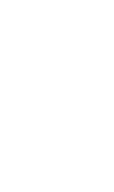

<svg xmlns="http://www.w3.org/2000/svg" viewBox="-20 -770 440 740"><path d="M200 -350Q200 -350 200 -350Q200 -350 200 -350Q200 -350 200 -350Q200 -350 200 -350Q200 -350 200 -350Q200 -350 200 -350Q200 -350 200 -350Q200 -350 200 -350Q200 -350 200 -350Q200 -350 200 -350Q200 -350 200 -350Q200 -350 200 -350ZM100 -350Q100 -350 100 -350Q100 -350 100 -350Q100 -350 100 -350Q100 -350 100 -350Q100 -350 100 -350Q100 -350 100 -350Q100 -350 100 -350Q100 -350 100 -350Q100 -350 100 -350Q100 -350 100 -350Q100 -350 100 -350Q100 -350 100 -350ZM300 -250Q300 -250 300 -250Q300 -250 300 -250Q300 -250 300 -250Q300 -250 300 -250Q300 -250 300 -250Q300 -250 300 -250Q300 -250 300 -250Q300 -250 300 -250Q300 -250 300 -250Q300 -250 300 -250Q300 -250 300 -250Q300 -250 300 -250ZM100 -50Q100 -50 100 -50Q100 -50 100 -50Q100 -50 100 -50Q100 -50 100 -50Q100 -50 100 -50Q100 -50 100 -50Q100 -50 100 -50Q100 -50 100 -50Q100 -50 100 -50Q100 -50 100 -50Q100 -50 100 -50Q100 -50 100 -50ZM100 -250Q100 -250 100 -250Q100 -250 100 -250Q100 -250 100 -250Q100 -250 100 -250Q100 -250 100 -250Q100 -250 100 -250Q100 -250 100 -250Q100 -250 100 -250Q100 -250 100 -250Q100 -250 100 -250Q100 -250 100 -250Q100 -250 100 -250ZM200 -50Q200 -50 200 -50Q200 -50 200 -50Q200 -50 200 -50Q200 -50 200 -50Q200 -50 200 -50Q200 -50 200 -50Q200 -50 200 -50Q200 -50 200 -50Q200 -50 200 -50Q200 -50 200 -50Q200 -50 200 -50Q200 -50 200 -50ZM300 -150Q300 -150 300 -150Q300 -150 300 -150Q300 -150 300 -150Q300 -150 300 -150Q300 -150 300 -150Q300 -150 300 -150Q300 -150 300 -150Q300 -150 300 -150Q300 -150 300 -150Q300 -150 300 -150Q300 -150 300 -150Q300 -150 300 -150ZM200 -250Q200 -250 200 -250Q200 -250 200 -250Q200 -250 200 -250Q200 -250 200 -250Q200 -250 200 -250Q200 -250 200 -250Q200 -250 200 -250Q200 -250 200 -250Q200 -250 200 -250Q200 -250 200 -250Q200 -250 200 -250Q200 -250 200 -250ZM200 -650Q200 -650 200 -650Q200 -650 200 -650Q200 -650 200 -650Q200 -650 200 -650Q200 -650 200 -650Q200 -650 200 -650Q200 -650 200 -650Q200 -650 200 -650Q200 -650 200 -650Q200 -650 200 -650Q200 -650 200 -650Q200 -650 200 -650ZM300 -750Q300 -750 300 -750Q300 -750 300 -750Q300 -750 300 -750Q300 -750 300 -750Q300 -750 300 -750Q300 -750 300 -750Q300 -750 300 -750Q300 -750 300 -750Q300 -750 300 -750Q300 -750 300 -750Q300 -750 300 -750Q300 -750 300 -750ZM300 -550Q300 -550 300 -550Q300 -550 300 -550Q300 -550 300 -550Q300 -550 300 -550Q300 -550 300 -550Q300 -550 300 -550Q300 -550 300 -550Q300 -550 300 -550Q300 -550 300 -550Q300 -550 300 -550Q300 -550 300 -550Q300 -550 300 -550ZM200 -550Q200 -550 200 -550Q200 -550 200 -550Q200 -550 200 -550Q200 -550 200 -550Q200 -550 200 -550Q200 -550 200 -550Q200 -550 200 -550Q200 -550 200 -550Q200 -550 200 -550Q200 -550 200 -550Q200 -550 200 -550Q200 -550 200 -550Z"/></svg>

Font: TINY 5x3
Style: Regular
Weight: 400
Designer: Jack Halten Fahnestock
Foundry: Velvetyne Type Foundry
Version: Version 1.002